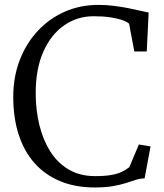

<svg xmlns="http://www.w3.org/2000/svg" viewBox="-20 -774 688 804"><path d="M376.5 11Q295 11 231.5 -15.5Q168 -42 124.2 -91.5Q80.5 -141 58 -211Q35.5 -281 35.5 -368Q35.5 -451.5 62.5 -522Q89.5 -592.5 138 -644.5Q186.5 -696.5 251.2 -725Q316 -753.5 391.5 -753.5Q425.5 -753.5 457.2 -749.5Q489 -745.5 516.8 -740Q544.5 -734.5 566.8 -729.2Q589 -724 602.5 -721.5L594.5 -558.5H542.5L520.5 -675Q511.5 -683 491.5 -690Q471.5 -697 441.5 -701.5Q411.5 -706 372 -706Q303.5 -706 248.8 -668Q194 -630 161.8 -558.2Q129.5 -486.5 129.5 -384Q129.5 -314.5 144.5 -252Q159.5 -189.5 190 -140.8Q220.5 -92 267.5 -64.2Q314.5 -36.5 378.5 -36.5Q420 -36.5 447 -41.5Q474 -46.5 491.2 -55Q508.5 -63.5 521.5 -74L561.5 -169L610.5 -161L585.5 -27Q566 -26.5 547.5 -20.5Q529 -14.5 506.5 -7.2Q484 0 452.8 5.5Q421.5 11 376.5 11Z"/></svg>

Font: Merriweather 20pt Light
Style: Regular
Weight: 300
Version: Version 2.100